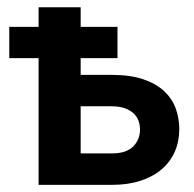

<svg xmlns="http://www.w3.org/2000/svg" viewBox="-20 -517 543 537"><path d="M205.6 -496.6V-441.9H308.6V-354.5H205.6V-307.6H292Q344.2 -307.6 380.4 -295.4Q416.5 -283.2 439 -262.2Q461.4 -241.2 471.4 -213.9Q481.4 -186.5 481.4 -156.2Q481.4 -121.6 469 -93Q456.5 -64.5 432.4 -43.7Q408.2 -22.9 373.3 -11.5Q338.4 0 293.5 0H87.9V-354.5H5.9V-441.9H87.9V-496.6ZM205.6 -219.7V-87.9H293Q332.5 -87.9 352.1 -106.9Q371.6 -126 371.6 -155.3Q371.6 -168 367.2 -179.7Q362.8 -191.4 353.3 -200.2Q343.8 -209 328.6 -214.4Q313.5 -219.7 292.5 -219.7Z"/></svg>

Font: Carlito
Style: Bold
Weight: 700
Designer: Lukasz Dziedzic
Foundry: tyPoland Lukasz Dziedzic
Version: Version 1.104